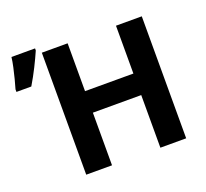

<svg xmlns="http://www.w3.org/2000/svg" viewBox="-127 -903 1134 1056"><g transform="rotate(-20 440.0 -374.5)"><path d="M790 0H639V-308H356V0H205V-714H356V-434H639V-714H790ZM0 -559V-574Q7 -597 15 -628.5Q23 -660 30 -691.5Q37 -723 40 -749H178V-737Q161 -698 138 -652Q115 -606 87 -559Z"/></g></svg>

Font: Noto Sans
Style: Bold
Weight: 700
Designer: Monotype Design Team
Foundry: Monotype Imaging Inc.
Version: Version 2.000;GOOG;noto-source:20170915:90ef993387c0; ttfaut